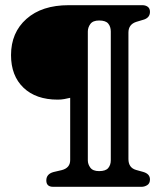

<svg xmlns="http://www.w3.org/2000/svg" viewBox="-20 -720 636 740"><path d="M525.5 0H185Q158.5 0 158.5 -24.5Q158.5 -49.5 186.5 -57L218.5 -64.5Q250.5 -73 250.5 -103V-343Q239.5 -340.5 227.8 -338.2Q216 -336 202.5 -336Q118.5 -336 70.5 -382Q22.5 -428 22.5 -507.5Q22.5 -594.5 82 -647.2Q141.5 -700 244.5 -700H529Q541 -700 549.5 -693.8Q558 -687.5 558 -674.5Q558 -653 536 -645L504.5 -635.5Q475 -625.5 475 -594.5V-107Q475 -73.5 504.5 -65L531.5 -57.5Q558 -50 558 -28.5Q558 -13 547.5 -6.5Q537 0 525.5 0ZM407 -102V-598.5Q407 -617 397.2 -629Q387.5 -641 362 -641Q338 -641 328.2 -627.5Q318.5 -614 318.5 -598.5V-102Q318.5 -87 328.2 -73.8Q338 -60.5 362 -60.5Q387.5 -60.5 397.2 -72.5Q407 -84.5 407 -102Z"/></svg>

Font: Fraunces 72pt SuperSoft
Style: Regular
Weight: 400
Version: Version 1.000;[b76b70a41]